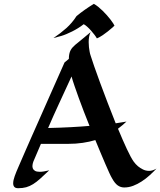

<svg xmlns="http://www.w3.org/2000/svg" viewBox="-20 -971 849 1017"><path d="M649.9 -327.1Q640.1 -317.9 628.9 -308.3Q617.7 -298.8 605 -289.1Q617.2 -259.3 629.2 -232.2Q641.1 -205.1 651.6 -182.4Q662.1 -159.7 671.4 -142.6Q680.7 -125.5 688 -115.2Q698.2 -101.1 710.9 -90.3Q722.2 -81.1 737.1 -73.5Q752 -65.9 770 -65.9Q788.1 -65.9 809.1 -78.1Q791.5 -59.6 771.7 -41.7Q752 -23.9 730.2 -9.8Q708.5 4.4 685.3 13.2Q662.1 22 637.7 22Q619.1 22 603.5 11Q587.9 0 572.8 -27.8Q567.4 -36.6 558.6 -55.9Q549.8 -75.2 538.3 -101.8Q526.9 -128.4 513.2 -160.9Q499.5 -193.4 484.9 -229Q454.1 -219.7 418.2 -214.4Q382.3 -209 340.8 -209H196.8L156.7 -115.2Q153.3 -106 152.1 -96.4Q150.9 -86.9 153.8 -79.1Q156.7 -71.3 165.3 -66.2Q173.8 -61 190.9 -61Q200.7 -61 212.9 -63Q225.1 -64.9 240.7 -68.8Q213.4 -43 193.4 -24.9Q173.3 -6.8 155.3 4.4Q137.2 15.6 118.7 20.8Q100.1 25.9 76.2 25.9Q62 25.9 55.9 19Q49.8 12.2 49.8 0Q49.8 -15.6 57.9 -38.1Q65.9 -60.5 78.1 -87.9Q88.4 -112.8 118.2 -180.2Q130.9 -209 148.9 -250Q167 -291 191.9 -346.9Q216.8 -402.8 248.8 -475.6Q280.8 -548.3 321.8 -640.1L344.7 -659.2Q344.7 -674.3 347.2 -685.5Q349.6 -696.8 354.2 -705.3Q358.9 -713.9 365.2 -720.7Q371.6 -727.5 378.9 -733.9Q387.7 -741.2 399.9 -751Q420.4 -767.6 460 -800.8Q454.1 -789.6 451.9 -775.6Q449.7 -761.7 449.7 -748Q449.7 -733.9 451.2 -720.9Q452.6 -708 454.6 -698.2Q456.5 -686.5 460 -676.8Q465.3 -659.2 478.5 -621.1Q491.7 -583 510 -533.4Q528.3 -483.9 549.8 -427.7Q571.3 -371.6 592.8 -317.9Q606.9 -319.8 617.7 -321.8Q628.4 -323.7 635.7 -324.7Q644 -326.2 649.9 -327.1ZM358.9 -565.9Q324.2 -490.2 293.5 -424.1Q262.7 -357.9 234.9 -293Q300.3 -294.4 355 -297.4Q409.7 -300.3 454.1 -304.2Q438.5 -342.3 424.1 -380.1Q409.7 -418 397.2 -452.1Q384.8 -486.3 374.8 -515.6Q364.7 -544.9 358.9 -565.9ZM586.4 -835Q581.5 -830.6 572.5 -822.5Q563.5 -814.5 551.3 -804.7Q539.1 -794.9 524.4 -784.9Q509.8 -774.9 493.2 -767.6Q489.3 -774.9 480.7 -786.4Q472.2 -797.9 461.9 -809.3Q451.7 -820.8 441.2 -830.1Q430.7 -839.4 423.3 -842.8Q409.2 -831.5 393.3 -821.8Q377.4 -812 361.8 -804.2Q346.2 -796.4 331.5 -790.3Q316.9 -784.2 305.2 -780.8L263.2 -769.5Q299.8 -793.9 331.1 -821.8Q362.3 -849.6 385.3 -885.7Q407.2 -903.8 428.7 -918.9Q450.2 -934.1 477.1 -950.7Q487.8 -944.8 500 -935.1Q512.2 -925.3 523.9 -913.8Q535.6 -902.3 546.6 -889.9Q557.6 -877.4 565.9 -866.5Q574.2 -855.5 579.8 -846.9Q585.4 -838.4 586.4 -835Z"/></svg>

Font: Eagle Lake
Style: Regular
Weight: 400
Designer: Astigmatic (AOETI)
Foundry: Astigmatic (AOETI)
Version: Version 1.000